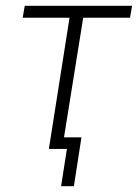

<svg xmlns="http://www.w3.org/2000/svg" viewBox="-20 -512 474 660"><path d="M190 128 210 0H148L219 -451H58L65 -492H434L427 -451H266L200 -40H260L234 128Z"/></svg>

Font: Nunito Sans 7pt Condensed ExtraLight
Style: Italic
Weight: 250
Width: 3
Italic angle: -9°
Designer: Vernon Adams
Foundry: Vernon Adams
Version: Version 3.101;gftools[0.9.27]